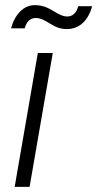

<svg xmlns="http://www.w3.org/2000/svg" viewBox="-20 -726 378 746"><path d="M37 0H95L185 -520H127ZM23 -616H76C83 -642 97 -656 119 -656C139 -656 157 -645 173 -635C198 -619 217 -613 240 -613C288 -613 323 -646 338 -702H284C277 -675 262 -662 241 -662C223 -662 208 -671 188 -683C163 -698 143 -706 115 -706C72 -706 38 -671 23 -616Z"/></svg>

Font: Fixel Text 20240404 Light
Style: Italic
Weight: 300
Width: 4
Italic angle: -10°
Designer: AlfaBravo + MacPaw
Foundry: Kyrylo Tkachov, Marchela Mozhyna, Serhii Makarenko, Maria Weinstein, Zakhar Kryvoshyya
Version: Version 1.211;Glyphs 3.2 (3225)